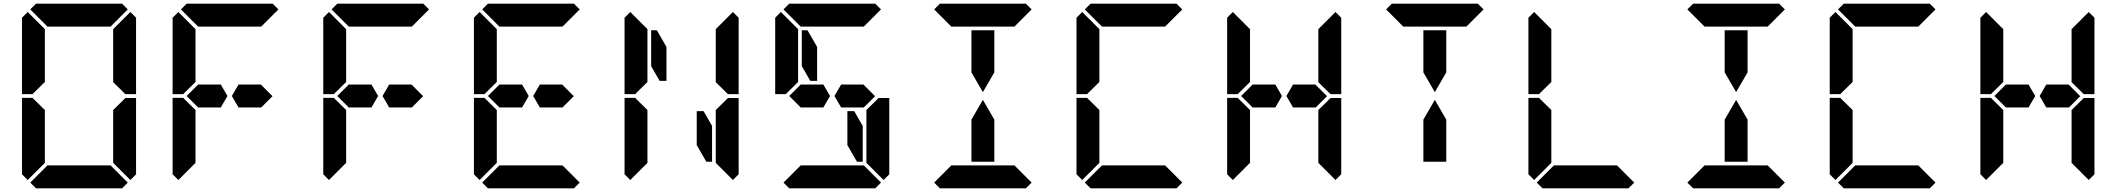

<svg xmlns="http://www.w3.org/2000/svg" viewBox="-20 -1020 11464 1040"><path d="M161 -515 157 -510H99V-924L130 -955L223 -862V-698V-590V-576ZM223 -144V-138L130 -45L99 -76V-490H157L161 -485L223 -424V-384V-302ZM655 -485 659 -489H717V-76L686 -45L593 -138V-144V-302V-396V-424ZM686 -955 717 -924V-510H659L655 -514L593 -575V-586V-698V-856V-862ZM672 -31 641 0H470H346H175L144 -31L237 -124H262H346H470H554H579ZM144 -969 175 -1000H346H470H641L672 -969L579 -876H554H470H346H262H243H237Z M977 -515 973 -510H915V-924L946 -955L1039 -862V-698V-590V-576ZM1393 -562 1456 -499 1395 -438H1367H1331H1272L1236 -500L1272 -562H1331H1368ZM1039 -144V-138L946 -45L915 -76V-490H973L977 -485L1039 -424V-384V-302ZM960 -969 991 -1000H1162H1286H1457L1488 -969L1395 -876H1370H1286H1162H1078H1059H1053ZM1176 -562 1212 -500 1176 -438H1117H1080H1053L991 -500L1053 -562H1080H1117Z M1793 -515 1789 -510H1731V-924L1762 -955L1855 -862V-698V-590V-576ZM2209 -562 2272 -499 2211 -438H2183H2147H2088L2052 -500L2088 -562H2147H2184ZM1855 -144V-138L1762 -45L1731 -76V-490H1789L1793 -485L1855 -424V-384V-302ZM1776 -969 1807 -1000H1978H2102H2273L2304 -969L2211 -876H2186H2102H1978H1894H1875H1869ZM1992 -562 2028 -500 1992 -438H1933H1896H1869L1807 -500L1869 -562H1896H1933Z M2609 -515 2605 -510H2547V-924L2578 -955L2671 -862V-698V-590V-576ZM3025 -562 3088 -499 3027 -438H2999H2963H2904L2868 -500L2904 -562H2963H3000ZM2671 -144V-138L2578 -45L2547 -76V-490H2605L2609 -485L2671 -424V-384V-302ZM3120 -31 3089 0H2918H2794H2623L2592 -31L2685 -124H2710H2794H2918H3002H3027ZM2592 -969 2623 -1000H2794H2918H3089L3120 -969L3027 -876H3002H2918H2794H2710H2691H2685ZM2808 -562 2844 -500 2808 -438H2749H2712H2685L2623 -500L2685 -562H2712H2749Z M3425 -515 3421 -510H3363V-924L3394 -955L3487 -862V-698V-590V-576ZM3487 -144V-138L3394 -45L3363 -76V-490H3421L3425 -485L3487 -424V-384V-302ZM3919 -485 3923 -489H3981V-76L3950 -45L3857 -138V-144V-302V-396V-424ZM3950 -955 3981 -924V-510H3923L3919 -514L3857 -575V-586V-698V-856V-862ZM3837 -338V-144H3806L3754 -234V-418H3791ZM3507 -662V-856H3538L3590 -766V-582H3553Z M4241 -515 4237 -510H4179V-924L4210 -955L4303 -862V-698V-590V-576ZM4657 -562 4720 -499 4659 -438H4631H4595H4536L4500 -500L4536 -562H4595H4632ZM4735 -485 4739 -489H4797V-76L4766 -45L4673 -138V-144V-302V-396V-424ZM4653 -338V-144H4622L4570 -234V-418H4607ZM4752 -31 4721 0H4550H4426H4255L4224 -31L4317 -124H4342H4426H4550H4634H4659ZM4224 -969 4255 -1000H4426H4550H4721L4752 -969L4659 -876H4634H4550H4426H4342H4323H4317ZM4440 -562 4476 -500 4440 -438H4381H4344H4317L4255 -500L4317 -562H4344H4381ZM4323 -662V-856H4354L4406 -766V-582H4369Z M5242 -731V-856H5366V-731V-628L5304 -521L5242 -628ZM5568 -31 5537 0H5366H5242H5071L5040 -31L5133 -124H5158H5242H5366H5450H5475ZM5040 -969 5071 -1000H5242H5366H5537L5568 -969L5475 -876H5450H5366H5242H5158H5139H5133ZM5366 -269V-144H5242V-269V-372L5304 -479L5366 -372Z M5873 -515 5869 -510H5811V-924L5842 -955L5935 -862V-698V-590V-576ZM5935 -144V-138L5842 -45L5811 -76V-490H5869L5873 -485L5935 -424V-384V-302ZM6384 -31 6353 0H6182H6058H5887L5856 -31L5949 -124H5974H6058H6182H6266H6291ZM5856 -969 5887 -1000H6058H6182H6353L6384 -969L6291 -876H6266H6182H6058H5974H5955H5949Z M6689 -515 6685 -510H6627V-924L6658 -955L6751 -862V-698V-590V-576ZM7105 -562 7168 -499 7107 -438H7079H7043H6984L6948 -500L6984 -562H7043H7080ZM6751 -144V-138L6658 -45L6627 -76V-490H6685L6689 -485L6751 -424V-384V-302ZM7183 -485 7187 -489H7245V-76L7214 -45L7121 -138V-144V-302V-396V-424ZM7214 -955 7245 -924V-510H7187L7183 -514L7121 -575V-586V-698V-856V-862ZM6888 -562 6924 -500 6888 -438H6829H6792H6765L6703 -500L6765 -562H6792H6829Z M7690 -731V-856H7814V-731V-628L7752 -521L7690 -628ZM7488 -969 7519 -1000H7690H7814H7985L8016 -969L7923 -876H7898H7814H7690H7606H7587H7581ZM7814 -269V-144H7690V-269V-372L7752 -479L7814 -372Z M8321 -515 8317 -510H8259V-924L8290 -955L8383 -862V-698V-590V-576ZM8383 -144V-138L8290 -45L8259 -76V-490H8317L8321 -485L8383 -424V-384V-302ZM8832 -31 8801 0H8630H8506H8335L8304 -31L8397 -124H8422H8506H8630H8714H8739Z M9322 -731V-856H9446V-731V-628L9384 -521L9322 -628ZM9648 -31 9617 0H9446H9322H9151L9120 -31L9213 -124H9238H9322H9446H9530H9555ZM9120 -969 9151 -1000H9322H9446H9617L9648 -969L9555 -876H9530H9446H9322H9238H9219H9213ZM9446 -269V-144H9322V-269V-372L9384 -479L9446 -372Z M9953 -515 9949 -510H9891V-924L9922 -955L10015 -862V-698V-590V-576ZM10015 -144V-138L9922 -45L9891 -76V-490H9949L9953 -485L10015 -424V-384V-302ZM10464 -31 10433 0H10262H10138H9967L9936 -31L10029 -124H10054H10138H10262H10346H10371ZM9936 -969 9967 -1000H10138H10262H10433L10464 -969L10371 -876H10346H10262H10138H10054H10035H10029Z M10769 -515 10765 -510H10707V-924L10738 -955L10831 -862V-698V-590V-576ZM11185 -562 11248 -499 11187 -438H11159H11123H11064L11028 -500L11064 -562H11123H11160ZM10831 -144V-138L10738 -45L10707 -76V-490H10765L10769 -485L10831 -424V-384V-302ZM11263 -485 11267 -489H11325V-76L11294 -45L11201 -138V-144V-302V-396V-424ZM11294 -955 11325 -924V-510H11267L11263 -514L11201 -575V-586V-698V-856V-862ZM10968 -562 11004 -500 10968 -438H10909H10872H10845L10783 -500L10845 -562H10872H10909Z"/></svg>

Font: DSEG14 Classic
Style: Bold
Weight: 700
Designer: Keshikan(Twitter:@keshinomi_88pro)
Version: Version 0.46